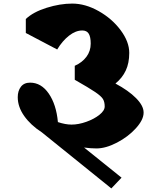

<svg xmlns="http://www.w3.org/2000/svg" viewBox="-20 -816 890 1071"><path d="M518 12Q487 12 449 7L658 175L601 235L213 -78Q151 -118 115 -169Q79 -220 79 -274Q79 -309 96.5 -332Q114 -355 148 -355Q210 -355 252 -294Q294 -233 303 -135Q345 -121 379 -121Q418 -121 461.5 -136.5Q505 -152 534.5 -175.5Q564 -199 564 -222Q564 -248 554 -264Q544 -280 511 -302.5Q478 -325 397 -371V-449Q438 -467 462 -499Q486 -531 486 -573Q486 -610 475 -628Q464 -646 439 -646Q402 -646 365 -617Q328 -588 299 -540L124 -632V-710Q165 -749 240 -772.5Q315 -796 383 -796Q456 -796 530.5 -754Q605 -712 653 -647.5Q701 -583 701 -521Q701 -464 681.5 -422.5Q662 -381 624 -350Q697 -311 739 -268.5Q781 -226 781 -189V-187Q781 -148 738 -100.5Q695 -53 632.5 -20.5Q570 12 518 12ZM217 -179 199 -191Z"/></svg>

Font: Inknut Antiqua Black
Style: Regular
Weight: 900
Designer: Claus Eggers Sørensen
Foundry: Claus Eggers Sørensen
Version: Version 1.003; ttfautohint (v1.8.2) -l 8 -r 50 -G 200 -x 14 